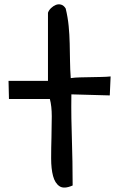

<svg xmlns="http://www.w3.org/2000/svg" viewBox="-20 -850 546 889"><path d="M21.5 -391.6 19.5 -475.6H202.1V-791Q206.1 -802.7 216.3 -812.5Q226.6 -822.3 238.3 -827.1Q250 -832 262.7 -828.6Q275.4 -825.2 284.2 -810.5Q293.9 -770.5 297.9 -730Q301.8 -689.5 302.7 -648.9Q303.7 -608.4 304.2 -567.9Q304.7 -527.3 307.6 -488.3Q326.2 -491.2 350.6 -491.7Q375 -492.2 399.9 -492.7Q424.8 -493.2 448.7 -493.7Q472.7 -494.1 492.2 -496.1L488.3 -408.2L310.5 -413.1Q309.6 -352.5 310.5 -301.3Q311.5 -250 313 -201.2Q314.5 -152.3 315.4 -101.6Q316.4 -50.8 316.4 8.8Q276.4 26.4 255.4 12.2Q234.4 -2 225.6 -35.2Q216.8 -68.4 216.8 -116.2Q216.8 -164.1 218.3 -214.4Q219.7 -264.6 219.7 -311.5Q219.7 -358.4 210.9 -391.6Z"/></svg>

Font: Architects Daughter-petzku
Style: Regular
Weight: 400
Designer: Kimberly Geswein
Foundry: Kimberly Geswein
Version: Version 1.000 2010 initial release